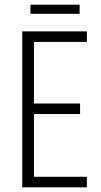

<svg xmlns="http://www.w3.org/2000/svg" viewBox="-20 -800 431 820"><path d="M110 -780H320V-741H110ZM75 -666H351V-621H125V-358H322V-313H125V-45H351V0H75Z"/></svg>

Font: Khand Light
Style: Regular
Weight: 300
Designer: Devanagari: Sanchit Sawaria, Jyotish Sonowal; Latin: Satya Rajpurohit
Foundry: Indian Type Foundry
Version: Version 1.101;PS 1.0;hotconv 1.0.78;makeotf.lib2.5.61930; tt